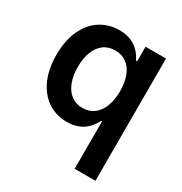

<svg xmlns="http://www.w3.org/2000/svg" viewBox="-171 -665 941 992"><g transform="rotate(30 299.5 -169.0)"><path d="M414.1 -84H409.2Q362.3 9.8 256.8 9.8Q193.8 9.8 144.3 -22.7Q94.7 -55.2 66.4 -117.2Q38.1 -179.2 38.1 -264.6Q38.1 -350.6 66.9 -412.1Q95.7 -473.6 145.5 -505.4Q195.3 -537.1 257.8 -537.1Q363.3 -537.1 409.2 -443.4H416V-530.3H538.1V199.2H414.1ZM417 -265.6Q417 -316.9 402.3 -355.2Q387.7 -393.6 359.4 -414.6Q331.1 -435.5 291 -435.5Q250.5 -435.5 222.2 -414.1Q193.8 -392.6 179.4 -354Q165 -315.4 165 -265.6Q165 -214.8 179.7 -175.8Q194.3 -136.7 222.7 -114.7Q251 -92.8 291 -92.8Q330.6 -92.8 358.9 -114.3Q387.2 -135.7 402.1 -174.8Q417 -213.9 417 -265.6Z"/></g></svg>

Font: Pretendard SemiBold
Style: Regular
Weight: 600
Designer: Base glyphs from Inter by Rasmus Andersson; Hangeul glyphs from Noto Sans CJK(Source Han Sans) by Jang Soo-young and Kan
Foundry: Kil Hyung-jin
Version: Version 1.309